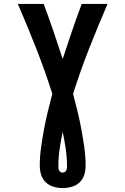

<svg xmlns="http://www.w3.org/2000/svg" viewBox="-20 -755 640 980"><path d="M300 205Q277 205 254 198.5Q231 192 214 176Q197 160 190 137.5Q183 115 183 91Q183 45 189.5 -1.5Q196 -48 204.5 -94Q213 -140 224 -185.5Q235 -231 247 -276Q210 -393 165 -507.5Q120 -622 71 -735H203Q229 -665 253 -595Q277 -525 300 -454Q323 -525 347 -595Q371 -665 397 -735H529Q480 -622 435 -507.5Q390 -393 353 -276Q365 -231 376 -185.5Q387 -140 395.5 -94Q404 -48 410.5 -1.5Q417 45 417 91Q417 115 410 137.5Q403 160 386 176Q369 192 346 198.5Q323 205 300 205ZM300 126Q306 126 311 123Q316 120 318.5 114.5Q321 109 321.5 103.5Q322 98 322 92Q322 48 315.5 4.5Q309 -39 300 -82Q291 -39 284.5 4.5Q278 48 278 92Q278 98 278.5 103.5Q279 109 281.5 114.5Q284 120 289 123Q294 126 300 126Z"/></svg>

Font: Iosevka Curly XBdEx
Style: Regular
Weight: 800
Width: 7
Monospace: yes
Designer: Belleve Invis
Foundry: Belleve Invis
Version: Version 11.1.0; ttfautohint (v1.8.3)